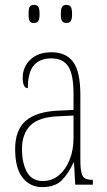

<svg xmlns="http://www.w3.org/2000/svg" viewBox="-20 -756 440 786"><path d="M153 10Q103 10 72.5 -28.5Q42 -67 42 -146Q42 -224 85.5 -261.5Q129 -299 218 -303L281 -306V-371Q281 -451 259.5 -484Q238 -517 190 -517Q143 -517 118.5 -488.5Q94 -460 94 -395Q73 -395 73 -438Q73 -482 104.5 -512Q136 -542 191 -542Q250 -542 279.5 -502.5Q309 -463 309 -366V-103Q309 -66 313.5 -48.5Q318 -31 328.5 -25.5Q339 -20 358 -20H360V0H288L283 -91H281Q262 -48 234 -19Q206 10 153 10ZM155 -15Q193 -15 221 -38.5Q249 -62 265 -102Q281 -142 281 -191V-283L219 -280Q139 -277 104.5 -242.5Q70 -208 70 -146Q70 -88 90.5 -51.5Q111 -15 155 -15ZM252 -662Q240 -662 234.5 -669.5Q229 -677 229 -698Q229 -721 234.5 -728.5Q240 -736 252 -736Q264 -736 269.5 -728.5Q275 -721 275 -698Q275 -677 269.5 -669.5Q264 -662 252 -662ZM119 -662Q106 -662 101.5 -669.5Q97 -677 97 -698Q97 -721 101.5 -728.5Q106 -736 119 -736Q131 -736 136.5 -728.5Q142 -721 142 -698Q142 -677 136.5 -669.5Q131 -662 119 -662Z"/></svg>

Font: Noto Serif Khmer ExtraCondensed Thin
Style: Regular
Weight: 100
Width: 2
Designer: Danh Hong and the Monotype Design Team
Foundry: Monotype Imaging Inc.
Version: Version 2.004; ttfautohint (v1.8.4.7-5d5b)